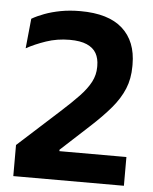

<svg xmlns="http://www.w3.org/2000/svg" viewBox="-49 -694 585 735"><g transform="rotate(5 243.5 -326.0)"><path d="M29.5 0V-119.5L187.5 -263Q229 -300.5 256.8 -329.8Q284.5 -359 298.8 -386.2Q313 -413.5 313 -443.5V-448.5Q313 -476.5 301.8 -496.5Q290.5 -516.5 265.5 -527.5Q240.5 -538.5 199.5 -538.5Q151.5 -538.5 109 -524Q66.5 -509.5 34 -491.5L45.5 -606Q66 -618 93.5 -628.2Q121 -638.5 155.2 -645Q189.5 -651.5 230.5 -651.5Q338.5 -651.5 392.8 -602.8Q447 -554 447 -465.5V-458.5Q447 -410.5 431 -371.8Q415 -333 383.5 -295.8Q352 -258.5 304.5 -215L197 -116V-90L141.5 -110.5H454.5V0Z"/></g></svg>

Font: Anek Latin SemiBold
Style: Regular
Weight: 600
Designer: Yesha Goshar
Foundry: Ek Type
Version: Version 1.003